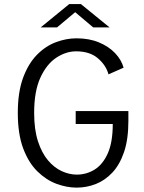

<svg xmlns="http://www.w3.org/2000/svg" viewBox="-20 -890 690 922"><path d="M348 11Q301 11 251.5 -7.2Q202 -25.5 159.8 -66.8Q117.5 -108 91.5 -177Q65.5 -246 65.5 -348Q65.5 -448 91 -516.8Q116.5 -585.5 157.8 -627.2Q199 -669 248.8 -687.5Q298.5 -706 347 -706Q408 -706 455 -686.5Q502 -667 532.5 -635Q563 -603 573.5 -565L501 -533Q489.5 -576 450.5 -609.8Q411.5 -643.5 345.5 -643.5Q297 -643.5 250.8 -613.2Q204.5 -583 174.2 -517.8Q144 -452.5 144 -348Q144 -268 162.2 -211.8Q180.5 -155.5 210.5 -120Q240.5 -84.5 276.8 -68Q313 -51.5 348.5 -51.5Q395.5 -51.5 434.8 -76Q474 -100.5 497.8 -154Q521.5 -207.5 521.5 -294.5H343.5V-356.5H596.5V-309.5Q596.5 -221.5 575.8 -160.2Q555 -99 519.5 -61.2Q484 -23.5 439.8 -6.2Q395.5 11 348 11ZM175.5 -758.5 312.5 -870.5H368.5L506 -758.5H427.5L341 -831.5L254 -758.5Z"/></svg>

Font: Trispace Light
Style: Regular
Weight: 300
Designer: Tyler Finck
Foundry: Etcetera Type Company
Version: Version 1.210; ttfautohint (v1.8.3)